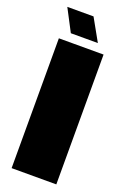

<svg xmlns="http://www.w3.org/2000/svg" viewBox="-152 -839 584 888"><g transform="rotate(20 140.0 -394.5)"><path d="M30 0V-639H250V0H30ZM207 -680H74L17 -789H146Z"/></g></svg>

Font: Banana Brick
Style: Regular
Weight: 400
Designer: artmaker
Foundry: artmaker
Version: Version 4.000 2011 initial release